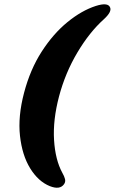

<svg xmlns="http://www.w3.org/2000/svg" viewBox="-20 -756 540 903"><path d="M93 -319Q122 -429.5 176.2 -513.5Q230.5 -597.5 297.2 -652Q364 -706.5 430.5 -728Q488.5 -746.5 498 -720.5Q506.5 -700.5 469 -666Q401 -605 344 -509.2Q287 -413.5 257.5 -302Q228.5 -191.5 234.2 -97.8Q240 -4 273 56.5Q282.5 73 285.8 86.2Q289 99.5 281 110.5Q261.5 138 214.5 119.5Q160 97.5 122 35.8Q84 -26 74 -117.2Q64 -208.5 93 -319Z"/></svg>

Font: Fraunces 72pt S100 Black
Style: Italic
Weight: 900
Italic angle: -16°
Version: Version 1.000; ttfautohint (v1.8.3)